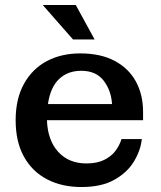

<svg xmlns="http://www.w3.org/2000/svg" viewBox="-20 -743 649 773"><path d="M274 -584 152 -723H285L361 -584ZM308 10Q229 10 169.5 -21Q110 -52 76.5 -112Q43 -172 43 -259Q43 -345 76.5 -405.5Q110 -466 168.5 -497Q227 -528 303 -528Q385 -528 441.5 -498Q498 -468 527 -415Q556 -362 556 -292V-259H169Q172 -178 214.5 -131.5Q257 -85 328 -85Q371 -85 400 -99.5Q429 -114 445.5 -136.5Q462 -159 469 -183H551Q546 -137 519 -92.5Q492 -48 440 -19Q388 10 308 10ZM431 -324Q428 -378 397.5 -418Q367 -458 307 -458Q253 -458 218 -425Q183 -392 173 -324Z"/></svg>

Font: Montagu Slab 16pt Medium
Style: Regular
Weight: 500
Designer: Florian Karsten
Foundry: Florian Karsten
Version: Version 1.000; ttfautohint (v1.8.3)